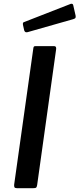

<svg xmlns="http://www.w3.org/2000/svg" viewBox="-20 -983 415 1003"><path d="M263 -742Q276 -742 273 -724L174 -16Q172 -5 168.5 -2.5Q165 0 154 0H68Q58 0 55.5 -5Q53 -10 54 -19L154 -730Q155 -738 157.5 -740Q160 -742 166 -742ZM363 -954 375 -901Q376 -895 374.5 -890.5Q373 -886 363 -883L124 -815Q116 -813 111.5 -816.5Q107 -820 106 -826L100 -853Q98 -865 104 -867L350 -963Q354 -964 358 -962.5Q362 -961 363 -954Z"/></svg>

Font: Libre Franklin Medium
Style: Italic
Weight: 500
Italic angle: -8°
Designer: Pablo Impallari, Rodrigo Fuenzalida, Nhung Nguyen
Foundry: Impallari Type
Version: Version 3.000